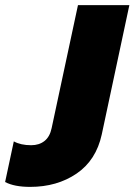

<svg xmlns="http://www.w3.org/2000/svg" viewBox="-210 -500 526 751"><path d="M-190 212 -156 53Q-129 68 -88 68Q-57 68 -36 51.5Q-15 35 -8 1L95 -480H296L188 26Q166 127 89.5 179Q13 231 -92 231Q-154 231 -190 212Z"/></svg>

Font: Prompt ExtraBold
Style: Italic
Weight: 800
Italic angle: -12°
Designer: Katatrad Team
Foundry: CadsonDemak
Version: Version 1.001